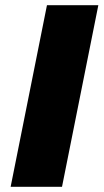

<svg xmlns="http://www.w3.org/2000/svg" viewBox="-20 -720 399 740"><path d="M21 0 161 -700H359L219 0Z"/></svg>

Font: Montserrat ExtraBold
Style: Italic
Weight: 800
Italic angle: -11.3°
Designer: Julieta Ulanovsky
Foundry: Julieta Ulanovsky
Version: Version 9.000; ttfautohint (v1.8.4.7-5d5b)